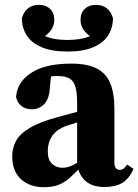

<svg xmlns="http://www.w3.org/2000/svg" viewBox="-20 -763 575 798"><path d="M162 15.1Q104.2 15.1 67.5 -18.1Q30.8 -51.4 30.8 -112.7Q30.8 -148.8 46.9 -178Q62.9 -207.2 104.9 -232.1Q147 -257 224.5 -277.7Q251.2 -285 277.9 -292.1Q304.6 -299.3 330.8 -306.4Q357 -313.6 383.7 -320.6V-280.3Q351.1 -270.3 319.9 -260.4Q288.7 -250.5 263.4 -242.3Q233.3 -233.2 214.4 -217.2Q195.6 -201.1 187.1 -180Q178.6 -159 178.6 -133.8Q178.6 -99 196.3 -82.4Q214 -65.7 239.5 -65.7Q254.4 -65.7 268.4 -70.5Q282.5 -75.3 300.9 -86.9Q319.2 -98.5 345.8 -118.6L356.2 -67.2H314.2Q289.8 -41.5 268.8 -23Q247.8 -4.6 223.2 5.3Q198.7 15.1 162 15.1ZM414.6 14.2Q363.4 14.2 335.2 -11.1Q307 -36.5 300.6 -80.4V-84.7V-332.3Q300.6 -377.1 293.6 -401.7Q286.6 -426.2 269.1 -436.6Q251.7 -447 219.4 -447Q201 -447 180 -444.2Q159.1 -441.4 125.8 -432.5L194.7 -471.6L187.4 -402.2Q185.4 -352.2 164 -330.5Q142.7 -308.8 114.2 -308.8Q87.5 -308.8 70.2 -321.6Q52.9 -334.4 46.7 -359Q50.8 -421.7 109.6 -460.2Q168.5 -498.6 276.4 -498.6Q340.7 -498.6 380 -479.3Q419.3 -460.1 437.4 -418.9Q455.4 -377.7 455.4 -310.5V-86.1Q455.4 -71.8 461.5 -64.3Q467.6 -56.9 478 -56.9Q486 -56.9 492.9 -61.8Q499.8 -66.7 508.5 -78.9L534.9 -61.1Q516.9 -20.1 488.3 -2.9Q459.7 14.2 414.6 14.2ZM260.2 -548.8Q194.8 -548.8 152.4 -567Q110.1 -585.2 90.4 -616.9Q70.7 -648.5 71 -688.5Q79.5 -716.2 97.8 -729.5Q116 -742.9 141.5 -742.9Q170.1 -742.9 187.8 -726.4Q205.6 -709.8 205.6 -681Q205.6 -651.8 186 -630Q166.3 -608.1 135.5 -595.7L109.5 -651Q139.5 -623.4 173.4 -610.2Q207.3 -597 260.2 -597Q313.1 -597 347.3 -610.2Q381.6 -623.4 410.9 -651L384.9 -595.7Q354.4 -608.1 334.6 -630Q314.8 -651.8 314.8 -681Q314.8 -709.8 332.6 -726.4Q350.3 -742.9 378.9 -742.9Q404.4 -742.9 422.6 -729.5Q440.9 -716.2 449.4 -688.5Q449.7 -648.5 430 -616.9Q410.3 -585.2 368.3 -567Q326.4 -548.8 260.2 -548.8Z"/></svg>

Font: Source Serif 4 Variable
Style: Regular
Weight: 400
Designer: Frank Grießhammer
Foundry: Adobe
Version: Version 4.005;hotconv 1.1.0;makeotfexe 2.6.0